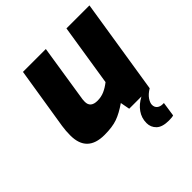

<svg xmlns="http://www.w3.org/2000/svg" viewBox="-195 -683 1021 1021"><g transform="rotate(-45 316.0 -172.0)"><path d="M493 71Q493 89 505 99Q517 109 536 109H545L533 190Q524 194 498 194Q449 194 426.5 172.5Q404 151 404 119Q404 81 425.5 50.5Q447 20 485 0H393L383 -53Q337 -21 299 -7.5Q261 6 202 6Q71 6 71 -121Q71 -156 76 -188L132 -538H304L253 -211Q252 -205 252 -193Q252 -149 304 -149Q332 -149 356 -159.5Q380 -170 404 -189L459 -538H632L547 0Q519 17 506 36.5Q493 56 493 71Z"/></g></svg>

Font: Exo ExtraBold
Style: Italic
Weight: 800
Italic angle: -9°
Designer: Natanael Gama
Foundry: Natanael Gama
Version: Version 1.500; ttfautohint (v1.6)